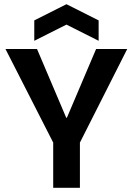

<svg xmlns="http://www.w3.org/2000/svg" viewBox="-20 -893 632 913"><path d="M233 0V-215L6 -660H156L295 -333H298L437 -660H585L360 -215V0ZM143 -699V-796L296 -873L449 -796V-699L296 -776Z"/></svg>

Font: Bricolage Grotesque 60pt SemiBold
Style: Regular
Weight: 600
Version: Version 1.001;gftools[0.9.33.dev8+g029e19f]